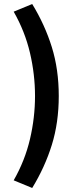

<svg xmlns="http://www.w3.org/2000/svg" viewBox="-20 -755 384 954"><path d="M140 179 48 141Q104 43 129 -64Q154 -171 154 -278Q154 -385 129 -492Q104 -599 48 -697L140 -735Q203 -632 237.5 -521Q272 -410 272 -278Q272 -146 237.5 -35Q203 76 140 179Z"/></svg>

Font: Font
Style: ¶
Weight: 700
Designer: Paul D. Hunt
Foundry: Adobe Systems Incorporated
Version: Version 3.000